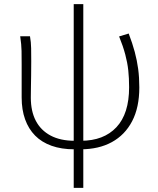

<svg xmlns="http://www.w3.org/2000/svg" viewBox="-20 -704 758 922"><path d="M337 13Q275 13 227.5 -4Q180 -21 148.5 -53Q117 -85 100.5 -131Q84 -177 84 -236V-396Q84 -428 83.5 -459Q83 -490 77 -530H124Q129 -502 129.5 -473Q130 -444 130 -410Q130 -377 129.5 -342.5Q129 -308 128.5 -279.5Q128 -251 128 -235Q128 -170 152 -124Q176 -78 223 -53Q270 -28 338 -28ZM367 13 369 -28Q478 -28 539 -93Q600 -158 600 -285Q600 -329 596 -366Q592 -403 581.5 -442.5Q571 -482 552 -529L598 -543Q616 -496 627 -455Q638 -414 643.5 -373Q649 -332 649 -284Q649 -188 614.5 -122Q580 -56 517 -21.5Q454 13 367 13ZM334 198V-684H380V198Z"/></svg>

Font: Noto Sans JP ExtraLight
Style: Regular
Weight: 250
Designer: Ryoko NISHIZUKA  (kana, bopomofo & ideographs); Paul D. Hunt (Latin, Greek & Cyrillic); Sandoll Communications , Soo-you
Foundry: Adobe
Version: Version 2.004-H2;hotconv 1.0.118;makeotfexe 2.5.65603